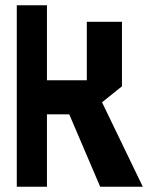

<svg xmlns="http://www.w3.org/2000/svg" viewBox="-20 -712 609 732"><path d="M362 0 244 -276H159V0H44V-692H159V-406H311V-629H445V-383L369 -322L524 -1V0Z"/></svg>

Font: Foldit Thin SemiBold
Style: Regular
Weight: 600
Version: Version 1.003